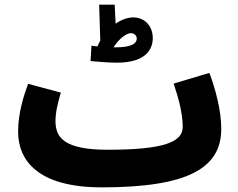

<svg xmlns="http://www.w3.org/2000/svg" viewBox="-20 -786 1023 827"><path d="M483 -516C613 -516 638 -578 638 -622C638 -672 605 -711 554 -711C529 -711 502 -701 478 -684L474 -766H407L412 -611C408 -603 403 -595 400 -586C390 -587 381 -588 374 -589L370 -523C389 -521 448 -516 483 -516ZM544 -643C559 -643 569 -632 569 -620C569 -602 554 -582 476 -582C474 -582 471 -582 469 -582C486 -610 519 -643 544 -643ZM418 21C796 21 933 -65 933 -231C933 -311 908 -402 882 -472L728 -426C750 -360 767 -297 767 -239C767 -174 685 -141 444 -141C255 -141 219 -194 219 -265C219 -306 231 -349 242 -387L101 -425C82 -374 58 -298 58 -219C58 -96 142 21 418 21Z"/></svg>

Font: Noto Sans Arabic UI XCn Bk
Style: Regular
Weight: 900
Width: 2
Designer: Monotype Design Team, Nadine Chahine and Nizar Qandah
Foundry: Monotype Imaging Inc.
Version: Version 2.010